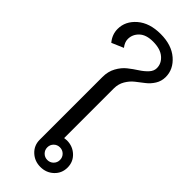

<svg xmlns="http://www.w3.org/2000/svg" viewBox="-272 -855 893 893"><g transform="rotate(45 175.0 -408.5)"><path d="M254.6 -108.8Q242.5 -120.8 225 -120.8Q207.5 -120.8 195.4 -108.8Q183.3 -96.7 183.3 -79.2Q183.3 -61.7 195.4 -49.6Q207.5 -37.5 225 -37.5Q242.5 -37.5 254.6 -49.6Q266.7 -61.7 266.7 -79.2Q266.7 -96.7 254.6 -108.8ZM108.3 -658.3 50 -633.3Q25 -663.3 25 -700Q25 -750.8 67.9 -787.9Q110.8 -825 183.3 -825Q255.8 -825 298.8 -787.9Q341.7 -750.8 341.7 -700Q341.7 -672.5 327.9 -650.4Q314.2 -628.3 294.6 -613.3Q275 -598.3 255.4 -582.9Q235.8 -567.5 222.1 -544.2Q208.3 -520.8 208.3 -491.7V-165Q218.3 -166.7 225 -166.7Q263.3 -166.7 290 -141.7Q316.7 -116.7 316.7 -79.2Q316.7 -41.7 290 -16.7Q263.3 8.3 225 8.3Q186.7 8.3 160 -16.7Q133.3 -41.7 133.3 -79.2V-491.7Q133.3 -528.3 148.8 -556.2Q164.2 -584.2 186.2 -601.7Q208.3 -619.2 230.4 -633.3Q252.5 -647.5 267.9 -664.2Q283.3 -680.8 283.3 -700Q283.3 -730.8 257.5 -752.9Q231.7 -775 183.3 -775Q138.3 -775 115 -752.9Q91.7 -730.8 91.7 -700Q91.7 -679.2 108.3 -658.3Z"/></g></svg>

Font: BoonBaan
Style: Regular
Weight: 400
Designer: Sungsit Sawaiwan
Foundry: FontUni
Version: Version 2.0